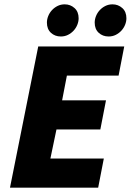

<svg xmlns="http://www.w3.org/2000/svg" viewBox="-20 -864 602 884"><path d="M26 0 156 -650H552L526 -516H288L266 -402H468L442 -268H240L212 -134H458L432 0ZM260 -696Q233 -696 214.5 -713Q196 -730 196 -760Q196 -775 202 -790Q208 -805 219 -817Q230 -829 245 -836.5Q260 -844 278 -844Q304 -844 323 -827Q342 -810 342 -780Q342 -765 336 -750Q330 -735 319 -723Q308 -711 293 -703.5Q278 -696 260 -696ZM480 -696Q453 -696 434.5 -713Q416 -730 416 -760Q416 -775 422 -790Q428 -805 439 -817Q450 -829 465 -836.5Q480 -844 498 -844Q524 -844 543 -827Q562 -810 562 -780Q562 -765 556 -750Q550 -735 539 -723Q528 -711 513 -703.5Q498 -696 480 -696Z"/></svg>

Font: mr_Source Sans Pro
Style: Italic
Weight: 900
Italic angle: -11°
Designer: Paul D. Hunt
Foundry: Adobe Systems Incorporated
Version: Version 1.076;July 10, 2024;FontCreator 11.5.0.2430 64-bit